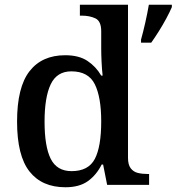

<svg xmlns="http://www.w3.org/2000/svg" viewBox="-20 -780 745 810"><path d="M256 10Q157 10 104.5 -56.5Q52 -123 52 -267Q52 -412 104.5 -479.5Q157 -547 255 -547Q313 -547 349 -523Q385 -499 407 -461H413Q410 -487 408.5 -519Q407 -551 407 -575V-648Q407 -691 382.5 -702.5Q358 -714 325 -714H317V-760H520V-114Q520 -85 531.5 -70Q543 -55 561.5 -50.5Q580 -46 602 -46H609V0H432L415 -86H409Q387 -42 351 -16Q315 10 256 10ZM282 -58Q353 -58 380 -109.5Q407 -161 407 -268Q407 -370 380 -424.5Q353 -479 281 -479Q220 -479 194 -424.5Q168 -370 168 -267Q168 -162 194 -110Q220 -58 282 -58ZM575 -613Q584 -645 593 -685Q602 -725 608 -760H705V-750Q696 -729 681.5 -702Q667 -675 650 -648Q633 -621 618 -600H575Z"/></svg>

Font: Noto Nastaliq Urdu Medium
Style: Regular
Weight: 500
Designer: Monotype Design Team (Patrick Giasson: type design, Kamal Mansour: OpenType code, Glenda Bellarosa). Updated by Simon Co
Foundry: Monotype Imaging Inc., Simon Cozens
Version: Version 3.007